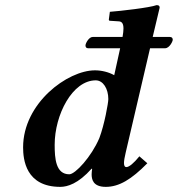

<svg xmlns="http://www.w3.org/2000/svg" viewBox="-20 -718 693 748"><path d="M457.4 -574H341C326.1 -574 313 -548.9 313 -541C313 -535 316 -530 323 -530H448.1L425 -425C404 -437 376 -444 350 -444C243 -444 70 -316 70 -144C70 -97 80 10 215 10C242.3 10 284.5 -2 337 -61L339 -60C338 -55 337 -43 337 -39C337 -21 341 10 392 10C444 10 492 -19 554 -82L523 -109C501 -82 483 -67 472 -67C467 -67 463 -71 463 -83C463 -92 465.5 -105.9 470 -125L564.6 -530H623C640.5 -530 653 -557.3 653 -563C653 -569 650 -574 642 -574H574.9L577 -583L602 -688C602 -695 599 -698 590 -698C563 -688 449 -675 408 -672L404 -642C404 -639 405 -637 409 -637L440 -635C453 -635 461 -629 461 -607C461 -599 459.9 -587.8 457.4 -574ZM402 -332C402 -317 387 -233 367 -180C336 -107 273 -39 250 -39C197 -39 193 -101 193 -154C193 -271 262 -405 353 -405C382 -405 402 -372 402 -332Z"/></svg>

Font: Linux Libertine O
Style: Bold Italic
Weight: 700
Italic angle: -11.5°
Designer: Philipp H. Poll
Foundry: Philipp H. Poll
Version: Version 4.1.0